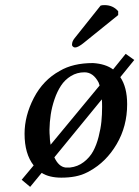

<svg xmlns="http://www.w3.org/2000/svg" viewBox="-20 -686 546 752"><path d="M178.2 -119.1 370.1 -351.1Q369.6 -353 368.2 -356.9Q366.7 -360.8 366.2 -362.8Q345.2 -402.8 311 -402.8Q281.7 -402.8 257.8 -388.2Q233.9 -373.5 218.8 -350.3Q203.6 -327.1 193.4 -296.9Q183.1 -266.6 178.7 -237.1Q174.3 -207.5 173.8 -178.2Q173.8 -161.6 174.8 -153.8Q174.8 -138.7 178.2 -119.1ZM378.9 -296.9 192.9 -69.8Q209.5 -33.2 236.8 -29.8H253.9Q284.7 -33.2 308.1 -51.3Q331.5 -69.3 344.7 -93.5Q357.9 -117.7 366.2 -150.1Q374.5 -182.6 377.2 -210.2Q379.9 -237.8 379.9 -267.1Q379.9 -285.6 378.9 -296.9ZM422.9 -414.1 472.2 -475.1 505.9 -451.2 451.2 -383.8Q478 -344.2 478 -277.8Q478 -191.4 437 -121.6Q396 -51.8 331.1 -16.1Q330.6 -15.6 325.2 -12.7Q319.8 -9.8 316.9 -8.8Q279.3 9.8 220.2 9.8Q173.3 9.8 143.1 -8.8L98.1 45.9L64.9 18.1L111.8 -38.1Q76.2 -83.5 76.2 -162.1Q76.2 -232.4 112.5 -302.5Q148.9 -372.6 213.9 -408.2Q265.6 -439 344.2 -439Q393.1 -436 422.9 -414.1ZM272 -536.1 374 -664.1Q379.9 -666 389.2 -666Q422.4 -666 442.9 -642.1V-627L309.1 -519Q286.1 -500 273.9 -500Q269 -500 265.1 -503.9Q261.2 -507.8 262.2 -512.2Q262.2 -523.9 272 -536.1Z"/></svg>

Font: Common Serif Medium
Style: Italic
Weight: 500
Italic angle: -12°
Designer: Philipp H. Poll, Khaled Hosny
Foundry: Stefan Peev, Context Ltd.
Version: Version 1.026